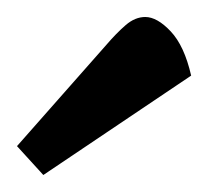

<svg xmlns="http://www.w3.org/2000/svg" viewBox="-20 -741 245 226"><path d="M31 -535 0 -569 105 -688Q117 -702 128 -711.5Q139 -721 151 -721Q165 -721 181 -704Q197 -687 205 -652Z"/></svg>

Font: Faustina Light Medium
Style: Regular
Weight: 500
Version: Version 1.200